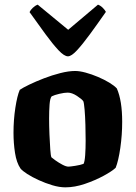

<svg xmlns="http://www.w3.org/2000/svg" viewBox="-20 -805 583 825"><path d="M261 0Q235 0 205 -9Q175 -18 146.5 -31Q118 -44 97 -57.5Q76 -71 68 -81Q51 -106 44.5 -148Q38 -190 38 -234Q38 -290 46 -342Q54 -394 65 -419Q78 -428 106 -441.5Q134 -455 169 -468.5Q204 -482 239.5 -491Q275 -500 303 -500Q322 -500 348 -493Q374 -486 401 -474.5Q428 -463 449.5 -450Q471 -437 482 -425Q505 -373 505 -282Q505 -225 497 -169.5Q489 -114 477 -84Q461 -69 425 -49.5Q389 -30 345 -15Q301 0 261 0ZM274 -89Q281 -89 303.5 -92.5Q326 -96 339 -101Q344 -110 346 -138.5Q348 -167 348 -201Q348 -231 347 -268Q346 -305 343.5 -334Q341 -363 338 -370Q332 -379 310.5 -393Q289 -407 271 -407Q257 -407 235.5 -402Q214 -397 202 -391Q195 -383 193 -356Q191 -329 191 -296Q191 -264 192.5 -227.5Q194 -191 196 -163Q198 -135 201 -129Q204 -126 218 -116Q232 -106 248 -97.5Q264 -89 274 -89ZM272 -563Q256 -563 231.5 -589Q207 -615 175.5 -658Q144 -701 107 -753Q111 -762 121 -771.5Q131 -781 142 -785L273 -677L401 -785Q412 -781 421.5 -771.5Q431 -762 435 -754Q398 -701 366.5 -658Q335 -615 311 -589Q287 -563 272 -563Z"/></svg>

Font: Texturina ExtraBold
Style: Regular
Weight: 800
Designer: Guillermo Torres Carreño
Foundry: Omnibus-Type
Version: Version 1.002; ttfautohint (v1.8.3)